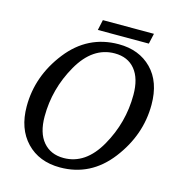

<svg xmlns="http://www.w3.org/2000/svg" viewBox="-121 -936 983 1053"><g transform="rotate(15 371.0 -409.5)"><path d="M452.1 -725.1Q568.4 -725.1 639.6 -652.8Q710.9 -580.6 710.9 -450.2Q710.9 -278.8 599.6 -133.8Q488.3 11.2 314 11.2Q195.3 11.2 123.5 -63.7Q51.8 -138.7 51.8 -266.1Q51.8 -438 164.1 -581.5Q276.4 -725.1 452.1 -725.1ZM319.8 -43.9Q444.3 -43.9 522.7 -181.9Q601.1 -319.8 601.1 -477.1Q601.1 -570.3 559.8 -620.6Q518.6 -670.9 443.8 -670.9Q318.8 -670.9 240 -532.5Q161.1 -394 161.1 -237.8Q161.1 -144 203.6 -94Q246.1 -43.9 319.8 -43.9ZM609.9 -771H320.3L333 -830.1H623Z"/></g></svg>

Font: Droid Serif
Style: Italic
Weight: 400
Italic angle: -12°
Designer: Monotype Design team
Foundry: Monotype Imaging Inc.
Version: Version 1.03